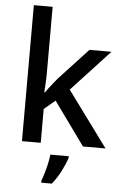

<svg xmlns="http://www.w3.org/2000/svg" viewBox="-63 -804 684 1069"><g transform="rotate(5 278.5 -269.5)"><path d="M187 -381Q187 -362 185.5 -333Q184 -304 182 -282H186Q192 -291 203.5 -306Q215 -321 227.5 -336.5Q240 -352 249 -363L412 -539H535L322 -309L549 0H423L249 -241L187 -189V0H82V-760H187ZM349 70Q340 100 318 143.5Q296 187 268 221H209V209Q216 191 224 164.5Q232 138 238 110Q244 82 246 61H349Z"/></g></svg>

Font: Noto Sans Thai Looped Medium
Style: Regular
Weight: 500
Designer: Sasikarn Vongin, Ben Mitchell
Foundry: The Fontpad Ltd
Version: Version 1.001; ttfautohint (v1.8.4.7-5d5b)